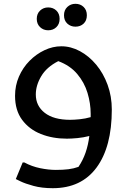

<svg xmlns="http://www.w3.org/2000/svg" viewBox="-20 -728 666 1008"><path d="M257 260Q200 260 156 248Q112 236 87.5 224Q63 212 63 212L99 125H108Q147 146 191 155Q235 164 273 164Q312 164 339.5 160.5Q367 157 392 148Q415 114 429 74Q443 34 449 -14Q418 -6 386.5 -3Q355 0 331 0Q256 0 194.5 -24.5Q133 -49 96 -99Q59 -149 59 -225Q59 -279 79.5 -326Q100 -373 135 -408.5Q170 -444 213.5 -464.5Q257 -485 302 -485Q352 -485 399.5 -459.5Q447 -434 485 -388.5Q523 -343 545 -282.5Q567 -222 567 -153Q567 43 487 151.5Q407 260 257 260ZM168 -232Q168 -172 215 -135.5Q262 -99 348 -99Q370 -99 399 -102Q428 -105 456 -113Q456 -122 456 -131Q456 -185 439.5 -240Q423 -295 385.5 -339.5Q348 -384 286 -407Q225 -376 196.5 -328Q168 -280 168 -232ZM376 -588Q351 -588 333.5 -604Q316 -620 316 -648Q316 -675 333.5 -691.5Q351 -708 376 -708Q402 -708 419 -691.5Q436 -675 436 -648Q436 -620 419 -604Q402 -588 376 -588ZM233 -569Q208 -569 190.5 -585.5Q173 -602 173 -629Q173 -656 190.5 -672.5Q208 -689 233 -689Q259 -689 276 -672.5Q293 -656 293 -629Q293 -602 276 -585.5Q259 -569 233 -569Z"/></svg>

Font: Kufam Medium
Style: Regular
Weight: 500
Designer: Wael Morcos, Artur Schmal
Foundry: Original Type
Version: Version 1.300; ttfautohint (v1.8.3)